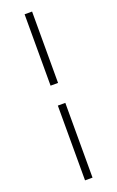

<svg xmlns="http://www.w3.org/2000/svg" viewBox="-202 -862 720 1181"><g transform="rotate(-20 158.0 -271.5)"><path d="M133.8 271.9V-217.5H182.8V271.9ZM182.8 -348H133.8V-815.2H182.8Z"/></g></svg>

Font: Noto Serif HK ExtraLight
Style: Regular
Weight: 200
Designer: Ryoko NISHIZUKA 西塚涼子 (kana & ideographs); Frank Grießhammer (Latin, Greek & Cyrillic); Wenlong ZHANG 张文龙 (bopomofo); San
Foundry: Adobe
Version: Version 2.002-H1;hotconv 1.1.0;makeotfexe 2.6.0